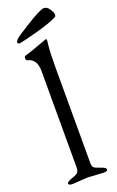

<svg xmlns="http://www.w3.org/2000/svg" viewBox="-164 -892 570 936"><g transform="rotate(-20 120.5 -424.0)"><path d="M21 -738Q21 -743 29.5 -752.5Q38 -762 96 -798Q181 -851 199 -851Q217 -851 229 -832Q241 -813 241 -804Q241 -795 237 -792Q203 -773 122.5 -751.5Q42 -730 31.5 -730Q21 -730 21 -738ZM201 3 120 -2 39 3Q19 3 19 -6.5Q19 -16 47 -25Q75 -34 80 -43.5Q85 -53 85 -62V-566Q85 -629 39 -639Q31 -641 31 -651.5Q31 -662 38 -664Q63 -670 154 -704H155L156 -705Q162 -705 162 -698Q162 -695 160 -680Q155 -641 155 -562V-62Q155 -42 167 -36Q180 -30 200.5 -23Q221 -16 221 -6.5Q221 3 201 3Z"/></g></svg>

Font: EB Garamond
Style: Regular
Weight: 400
Version: Version 0.012